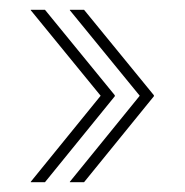

<svg xmlns="http://www.w3.org/2000/svg" viewBox="-20 -473 378 393"><path d="M215 -277H186L43 -452V-453H72L215 -278ZM152 -100H123V-101L266 -277H295V-276ZM295 -277H266L123 -452V-453H152L295 -278ZM72 -100H43V-101L186 -277H215V-276Z"/></svg>

Font: Foldit Thin
Style: Regular
Weight: 100
Designer: Sophia Tai
Foundry: Sophia Tai
Version: Version 1.003